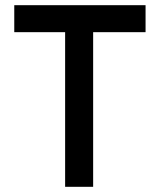

<svg xmlns="http://www.w3.org/2000/svg" viewBox="-20 -720 616 740"><path d="M231 0V-596H35V-700H541V-596H339V0Z"/></svg>

Font: Lexend Medium
Style: Regular
Weight: 500
Designer: Bonnie Shaver-Troup, Thomas Jockin
Foundry: Lexend
Version: Version 1.005